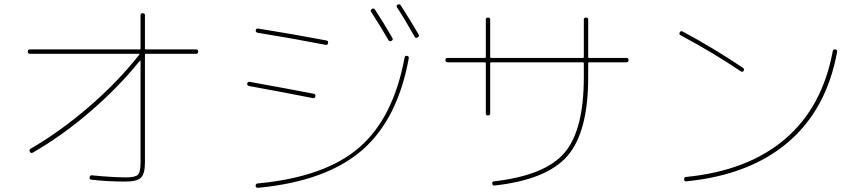

<svg xmlns="http://www.w3.org/2000/svg" viewBox="-20 -852 4040 901"><path d="M120.1 -599.6Q110.4 -599.6 110.4 -609.9Q110.4 -620.1 120.1 -620.1H634.8Q639.6 -620.1 639.6 -625V-780.3Q639.6 -790 649.9 -790Q660.2 -790 660.2 -780.3V-625Q660.2 -620.1 665 -620.1H900.4Q910.2 -620.1 910.2 -609.9Q910.2 -599.6 900.4 -599.6H665Q660.2 -599.6 660.2 -594.7V-89.8Q660.2 -37.1 641.6 -18.6Q623 0 570.3 0Q482.4 0 408.2 -8.8Q398.4 -10.7 400.4 -19.5Q402.3 -30.3 411.1 -29.3Q497.1 -20.5 570.3 -19.5Q615.2 -19.5 627.4 -32.2Q639.6 -44.9 639.6 -89.8V-566.4Q639.6 -567.4 638.7 -567.9Q637.7 -568.4 636.7 -567.4Q536.1 -442.4 403.8 -328.6Q271.5 -214.8 133.8 -135.7Q125 -130.9 120.1 -140.1Q115.2 -149.4 124 -154.3Q263.7 -235.4 398.4 -351.6Q533.2 -467.8 633.8 -595.7Q635.7 -599.6 632.8 -599.6Z M1179.7 19.5Q1179.7 9.8 1189.5 8.8Q1503.9 -20.5 1665 -159.2Q1826.2 -297.9 1878.9 -583Q1880.9 -591.8 1889.6 -589.8Q1899.4 -587.9 1898.4 -579.1Q1845.7 -290 1677.2 -145.5Q1508.8 -1 1191.4 29.3Q1179.7 30.3 1179.7 19.5ZM1802.7 -664.1Q1769.5 -722.7 1721.7 -795.9Q1716.8 -804.7 1724.6 -809.6Q1733.4 -815.4 1739.3 -807.6Q1782.2 -742.2 1821.3 -673.8Q1826.2 -665 1816.9 -660.2Q1807.6 -655.3 1802.7 -664.1ZM1925.8 -679.7Q1876 -767.6 1843.8 -816.4Q1837.9 -825.2 1845.7 -830.1Q1854.5 -835 1860.4 -827.1Q1908.2 -752.9 1944.3 -690.4Q1949.2 -681.6 1939.9 -676.3Q1930.7 -670.9 1925.8 -679.7ZM1149.4 -448.2Q1138.7 -450.2 1140.1 -460Q1141.6 -469.7 1152.3 -467.8Q1331.1 -435.5 1452.1 -412.1Q1461.9 -410.2 1460 -399.9Q1458 -389.6 1448.2 -391.6Q1315.4 -418 1149.4 -448.2ZM1189.5 -698.2Q1178.7 -700.2 1180.2 -710Q1181.6 -719.7 1192.4 -717.8Q1346.7 -693.4 1511.7 -662.1Q1521.5 -660.2 1519.5 -649.9Q1517.6 -639.6 1507.8 -641.6Q1352.5 -671.9 1189.5 -698.2Z M2080.1 -559.6Q2070.3 -559.6 2070.3 -569.8Q2070.3 -580.1 2080.1 -580.1H2254.9Q2259.8 -580.1 2259.8 -585V-759.8Q2259.8 -769.5 2270 -769.5Q2280.3 -769.5 2280.3 -759.8V-585Q2280.3 -580.1 2285.2 -580.1H2714.8Q2719.7 -580.1 2719.7 -585V-759.8Q2719.7 -769.5 2730 -769.5Q2740.2 -769.5 2740.2 -759.8V-585Q2740.2 -580.1 2745.1 -580.1H2919.9Q2929.7 -580.1 2929.7 -569.8Q2929.7 -559.6 2919.9 -559.6H2745.1Q2740.2 -559.6 2740.2 -554.7V-490.2Q2740.2 -233.4 2643.6 -121.1Q2546.9 -8.8 2300.8 18.6Q2292 20.5 2290 9.8Q2288.1 1 2297.9 -1Q2537.1 -28.3 2628.4 -134.3Q2719.7 -240.2 2719.7 -490.2V-554.7Q2719.7 -559.6 2714.8 -559.6H2285.2Q2280.3 -559.6 2280.3 -554.7V-320.3Q2280.3 -310.5 2270 -310.1Q2259.8 -309.6 2259.8 -320.3V-554.7Q2259.8 -559.6 2254.9 -559.6Z M3173.8 -686.5Q3165 -691.4 3169.9 -700.2Q3174.8 -709 3183.6 -704.1Q3324.2 -628.9 3465.8 -534.2Q3474.6 -529.3 3469.7 -519.5Q3464.8 -511.7 3456.1 -517.6Q3322.3 -607.4 3173.8 -686.5ZM3190.4 -9.8Q3190.4 -20.5 3198.2 -21.5Q3488.3 -49.8 3663.6 -199.2Q3838.9 -348.6 3887.7 -611.3Q3889.6 -622.1 3899.9 -620.1Q3910.2 -618.2 3908.2 -607.4Q3858.4 -337.9 3677.7 -184.1Q3497.1 -30.3 3200.2 -1Q3190.4 -1 3190.4 -9.8Z"/></svg>

Font: Rounded-X Mgen+ 1m thin
Style: Regular
Weight: 100
Designer: [Source Han Sans]
Ryoko NISHIZUKA  (kana & ideographs); Paul D. Hunt (Latin, Greek & Cyrillic); Wenlong ZHANG  (bopomofo
Version: Version 1.059.20150602